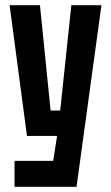

<svg xmlns="http://www.w3.org/2000/svg" viewBox="-20 -720 428 740"><path d="M36 0V-100H185L200 -196H84L17 -700H134L175 -294H212L255 -700H371L275 0Z"/></svg>

Font: Tektur Condensed Medium
Style: Regular
Weight: 500
Width: 3
Designer: Adam Jagosz
Foundry: Adam Jagosz
Version: Version 1.005;gftools[0.9.30]